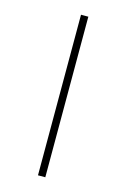

<svg xmlns="http://www.w3.org/2000/svg" viewBox="-105 -709 499 760"><g transform="rotate(15 145.0 -329.0)"><path d="M130 -658H160V0H130Z"/></g></svg>

Font: Ysabeau Infant Extralight
Style: Regular
Weight: 200
Designer: Christian Thalmann (Catharsis Fonts)
Version: Version 0.003